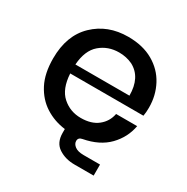

<svg xmlns="http://www.w3.org/2000/svg" viewBox="-158 -695 938 963"><g transform="rotate(30 311.0 -213.0)"><path d="M511 132H400Q347 132 308 106.5Q269 81 269 24V2Q205 -6 153.5 -39Q102 -72 71.5 -130.5Q41 -189 41 -276Q41 -409 118.5 -483.5Q196 -558 314 -558Q399 -558 459 -523.5Q519 -489 550 -430.5Q581 -372 581 -302Q581 -274 577 -253H153Q158 -166 203 -126Q248 -86 310 -86Q371 -86 408 -115.5Q445 -145 454 -192H576Q563 -121 512 -68.5Q461 -16 371 1Q348 5 348 25Q348 42 365 55Q382 68 416 68H511ZM466 -305Q466 -411 392 -450Q356 -467 314 -467Q250 -467 204.5 -428Q159 -389 153 -305Z"/></g></svg>

Font: Ulagadi Sans Medium
Style: Regular
Weight: 500
Designer: Ninad Kale (Devanagari), Jonny Pinhorn (Latin)
Foundry: Indian Type Foundry
Version: Version 3.01;March 29, 2020;FontCreator 12.0.0.2522 64-bit; 